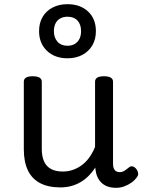

<svg xmlns="http://www.w3.org/2000/svg" viewBox="-20 -880 685 919"><path d="M269 17Q211 17 172 -3.5Q133 -24 113.5 -64.5Q94 -105 94 -166V-489Q94 -502 104.5 -508.5Q115 -515 136 -515Q158 -515 169 -508.5Q180 -502 180 -489V-166Q180 -131 191 -107Q202 -83 224.5 -71Q247 -59 280 -59Q308 -59 332 -68Q356 -77 375.5 -92.5Q395 -108 410 -130Q425 -152 435 -177V-489Q435 -502 445.5 -508.5Q456 -515 478 -515Q499 -515 510 -508.5Q521 -502 521 -489V-96Q521 -82 525 -73Q529 -64 536.5 -60Q544 -56 553 -56Q562 -56 569.5 -59.5Q577 -63 584.5 -69Q592 -75 599 -80Q607 -86 616.5 -83Q626 -80 634 -69Q639 -62 641 -52Q643 -42 636 -33Q626 -18 610 -6.5Q594 5 575 12Q556 19 536 19Q512 19 494.5 12.5Q477 6 465 -6Q453 -18 446 -34Q439 -50 437 -69L436 -78Q422 -56 404.5 -38.5Q387 -21 366 -8.5Q345 4 320.5 10.5Q296 17 269 17ZM303 -601Q242 -601 204.5 -637Q167 -673 167 -731Q167 -770 184 -799Q201 -828 232 -844Q263 -860 303 -860Q364 -860 401.5 -825Q439 -790 439 -731Q439 -692 422 -663Q405 -634 374.5 -617.5Q344 -601 303 -601ZM303 -661Q324 -661 338.5 -670Q353 -679 360.5 -694.5Q368 -710 368 -731Q368 -763 351 -781.5Q334 -800 303 -800Q283 -800 268 -791.5Q253 -783 245.5 -767.5Q238 -752 238 -731Q238 -700 255 -680.5Q272 -661 303 -661Z"/></svg>

Font: Playwrite BR
Style: Regular
Weight: 400
Designer: Veronika Burian, José Scaglione
Foundry: TypeTogether
Version: Version 1.002